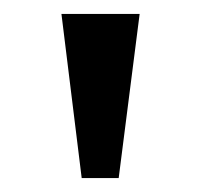

<svg xmlns="http://www.w3.org/2000/svg" viewBox="-20 -762 287 275"><path d="M68 -742 97 -507H150L180 -742Z"/></svg>

Font: Cheyenne Sans
Style: Regular
Weight: 400
Designer: The Public Sans project authors (U.S. Web Design System), Libre Franklin designed by Pablo Impallari and Rodrigo Fuenzal
Foundry: The Cheyenne Sans Project Authors
Version: Version 2.007